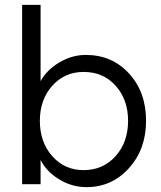

<svg xmlns="http://www.w3.org/2000/svg" viewBox="-20 -760 661 790"><path d="M336 10Q276 10 223.5 -22Q171 -54 147 -102V-2H71V-740H147V-426Q172 -472 224 -503Q276 -534 333 -534Q441 -534 511 -457.5Q581 -381 581 -263Q581 -146 510.5 -68Q440 10 336 10ZM144 -263Q144 -175 195 -117.5Q246 -60 324 -60Q404 -60 455.5 -117.5Q507 -175 507 -263Q507 -350 456 -407Q405 -464 324 -464Q246 -464 195 -407Q144 -350 144 -263Z"/></svg>

Font: Easer Grotesk Light
Style: Regular
Weight: 300
Designer: Boardeaser, Bonnie Shaver-Troup, Thomas Jockin
Foundry: Lexend
Version: Version 1.008;Glyphs 3.1.2 (3151)